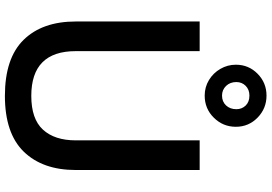

<svg xmlns="http://www.w3.org/2000/svg" viewBox="-178 -890 1081 764"><g transform="rotate(90 362.0 -508.5)"><path d="M66 -270V-763H184V-270Q184 -93 362 -93Q454 -93 496.5 -139.5Q539 -186 539 -270V-763H657V-270Q657 -138 584 -63Q511 12 362 12Q212 12 139 -62.5Q66 -137 66 -270ZM238 -907Q238 -958 274 -993.5Q310 -1029 361 -1029Q412 -1029 448.5 -993.5Q485 -958 485 -907Q485 -856 449 -819.5Q413 -783 361 -783Q327 -783 299 -800Q271 -817 254.5 -845.5Q238 -874 238 -907ZM415 -909Q415 -931 400.5 -946Q386 -961 361 -961Q337 -961 322 -946Q307 -931 307 -909Q307 -884 322.5 -868Q338 -852 361 -852Q385 -852 400 -868Q415 -884 415 -909Z"/></g></svg>

Font: Open Sauce One Medium
Style: Regular
Weight: 500
Designer: Alfredo Marco Pradil
Foundry: Creative Sauce Fz LLC
Version: Version 1.477